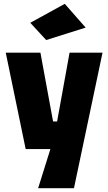

<svg xmlns="http://www.w3.org/2000/svg" viewBox="-20 -778 564 1002"><path d="M179 204 243 0H114L10 -503H191L257 -144H278L343 -503H515L366 204ZM221 -569 138 -659 318 -758 427 -634Z"/></svg>

Font: Cairo Play Black
Style: Regular
Weight: 900
Version: Version 3.119